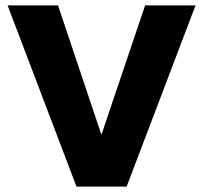

<svg xmlns="http://www.w3.org/2000/svg" viewBox="-20 -688 749 708"><path d="M447 0 701 -668H515L354 -191L194 -668H8L262 0Z"/></svg>

Font: Gantari ExtraBold
Style: Regular
Weight: 800
Designer: Anugrah Pasau
Foundry: Lafontype
Version: Version 1.000